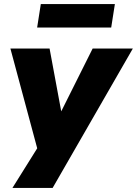

<svg xmlns="http://www.w3.org/2000/svg" viewBox="-20 -741 671 941"><path d="M41 180 181 -44 174 29 31 -503H223L282 -185H275L434 -503H631L238 180ZM162 -606 180 -721H543L525 -606Z"/></svg>

Font: Nunito Sans 8pt Black
Style: Italic
Weight: 900
Italic angle: -9°
Version: Version 3.101;gftools[0.9.27]